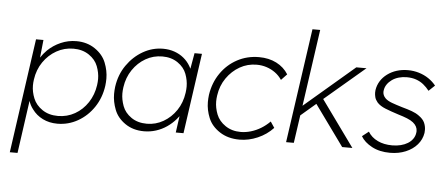

<svg xmlns="http://www.w3.org/2000/svg" viewBox="-58 -879 2853 1238"><g transform="rotate(5 1368.0 -260.0)"><path d="M42 220 147 -520H195L183 -405Q200 -431 223 -454Q259 -489 307 -510Q355 -531 408 -531Q477 -531 528.5 -496Q580 -461 600.5 -409.5Q621 -358 621 -307Q621 -284 618 -260Q607 -182 566 -121Q525 -60 463.5 -25Q402 10 331 10Q278 10 236 -11Q194 -32 168 -68Q149 -92 140 -121L92 220ZM330 -40Q390 -40 440 -68.5Q490 -97 523 -147Q556 -197 565 -260Q568 -281 568 -300Q568 -340 552 -382Q536 -424 494 -452.5Q452 -481 393 -481Q334 -481 283.5 -452.5Q233 -424 199 -374.5Q165 -325 156 -261Q153 -241 153 -222Q153 -181 170 -139Q187 -97 229 -68.5Q271 -40 330 -40Z M892 10Q821 10 770 -25Q719 -60 699 -111.5Q679 -163 679 -213Q679 -235 682 -260Q693 -339 735.5 -400Q778 -461 839 -496Q900 -531 969 -531Q1009 -531 1043 -519Q1077 -507 1103 -485.5Q1129 -464 1146 -435Q1151 -427 1155 -418L1173 -520H1221L1147 0H1097L1112 -107Q1105 -97 1096 -87Q1071 -58 1039 -36Q1007 -14 969.5 -2Q932 10 892 10ZM906 -40Q963 -40 1012.5 -68.5Q1062 -97 1095.5 -146.5Q1129 -196 1138 -261Q1141 -282 1141 -301Q1141 -341 1125.5 -382.5Q1110 -424 1068.5 -452.5Q1027 -481 969 -481Q910 -481 860.5 -452.5Q811 -424 777.5 -374.5Q744 -325 735 -261Q732 -240 732 -221Q732 -182 747.5 -140Q763 -98 804.5 -69Q846 -40 906 -40Z M1510 10Q1435 10 1381.5 -25Q1328 -60 1307 -111.5Q1286 -163 1286 -214Q1286 -237 1289 -261Q1301 -340 1343 -401Q1385 -462 1449 -496.5Q1513 -531 1590 -531Q1654 -531 1703 -506Q1752 -481 1780 -436L1743 -397Q1725 -424 1699.5 -442.5Q1674 -461 1643.5 -471Q1613 -481 1579 -481Q1520 -481 1470 -452.5Q1420 -424 1385.5 -374.5Q1351 -325 1342 -261Q1339 -241 1339 -222Q1339 -181 1355.5 -139Q1372 -97 1414 -68.5Q1456 -40 1513 -40Q1546 -40 1579.5 -50Q1613 -60 1643.5 -78.5Q1674 -97 1701 -124L1727 -85Q1685 -40 1627 -15Q1569 10 1510 10Z M2174 0 1984 -263 1887 -180 1861 0H1811L1917 -740H1967L1896 -243L2220 -520H2286L2025 -298L2240 0Z M2484 10Q2416 10 2366.5 -16.5Q2317 -43 2295 -81L2337 -114Q2359 -78 2399.5 -58.5Q2440 -39 2494 -39Q2524 -39 2549.5 -45.5Q2575 -52 2594.5 -64Q2614 -76 2626.5 -93.5Q2639 -111 2642 -133Q2643 -139 2643 -144Q2643 -176 2614 -199Q2599 -211 2574.5 -221Q2550 -231 2516 -241Q2466 -257 2431 -271Q2396 -285 2377 -306Q2363 -323 2359 -339Q2355 -355 2355 -368Q2355 -376 2356 -385Q2361 -417 2377.5 -443.5Q2394 -470 2421 -490Q2448 -510 2481.5 -520.5Q2515 -531 2554 -531Q2591 -531 2625.5 -520.5Q2660 -510 2688 -491Q2716 -472 2736 -447L2697 -410Q2680 -432 2659 -449Q2638 -466 2611 -475.5Q2584 -485 2550 -485Q2523 -485 2498.5 -478Q2474 -471 2455 -457.5Q2436 -444 2424 -426.5Q2412 -409 2409 -388Q2408 -383 2408 -378Q2408 -368 2412 -357.5Q2416 -347 2427 -336Q2442 -322 2469 -312Q2496 -302 2536 -290Q2573 -280 2600.5 -270Q2628 -260 2647 -246Q2676 -226 2686 -203Q2696 -180 2696 -157Q2696 -147 2695 -137Q2688 -94 2659.5 -61Q2631 -28 2585.5 -9Q2540 10 2484 10Z"/></g></svg>

Font: Lexend ExtLt
Style: Italic
Weight: 250
Italic angle: -8.13011°
Designer: Bonnie Shaver-Troup, Thomas Jockin
Foundry: Lexend
Version: Version 1.007